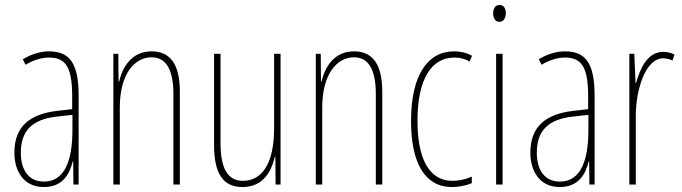

<svg xmlns="http://www.w3.org/2000/svg" viewBox="-20 -744 2748 774"><path d="M177 -537C143 -537 104 -525 72 -505L83 -483C120 -505 153 -512 177 -512C244 -512 271 -475 271 -355V-304L210 -297C100 -284 38 -234 38 -129C38 -57 73 10 157 10C233 10 261 -43 273 -93H275L276 0H297V-358C297 -489 261 -537 177 -537ZM209 -274 272 -281V-220C272 -97 241 -12 157 -12C99 -12 64 -54 64 -129C64 -217 110 -263 209 -274Z M591 -537C511 -537 474 -474 460 -415H458L457 -527H437V0H463V-311C463 -445 522 -513 591 -513C645 -513 679 -471 679 -365V0H705V-375C705 -488 664 -537 591 -537Z M1111 -527H1085V-228C1085 -82 1035 -15 959 -15C901 -15 869 -60 869 -167V-527H843V-159C843 -45 879 10 957 10C1042 10 1074 -54 1088 -112H1090L1091 0H1111Z M1407 -537C1327 -537 1290 -474 1276 -415H1274L1273 -527H1253V0H1279V-311C1279 -445 1338 -513 1407 -513C1461 -513 1495 -471 1495 -365V0H1521V-375C1521 -488 1480 -537 1407 -537Z M1802 10C1829 10 1860 4 1882 -6V-32C1857 -21 1830 -15 1805 -15C1704 -15 1663 -114 1663 -257C1663 -427 1720 -512 1812 -512C1834 -512 1855 -507 1873 -496L1883 -519C1862 -531 1838 -537 1811 -537C1703 -537 1637 -440 1637 -256C1637 -93 1689 10 1802 10Z M1994 -724C1974 -724 1968 -706 1968 -690C1968 -672 1976 -656 1993 -656C2009 -656 2019 -670 2019 -691C2019 -707 2013 -724 1994 -724ZM2006 -527H1980V0H2006Z M2257 -537C2223 -537 2184 -525 2152 -505L2163 -483C2200 -505 2233 -512 2257 -512C2324 -512 2351 -475 2351 -355V-304L2290 -297C2180 -284 2118 -234 2118 -129C2118 -57 2153 10 2237 10C2313 10 2341 -43 2353 -93H2355L2356 0H2377V-358C2377 -489 2341 -537 2257 -537ZM2289 -274 2352 -281V-220C2352 -97 2321 -12 2237 -12C2179 -12 2144 -54 2144 -129C2144 -217 2190 -263 2289 -274Z M2654 -535C2587 -535 2559 -462 2544 -409H2542L2537 -527H2517V0H2543V-277C2543 -380 2581 -509 2654 -509C2668 -509 2683 -504 2691 -500L2699 -524C2685 -532 2667 -535 2654 -535Z"/></svg>

Font: Noto Sans Devanagari UI ExtraCondensed Thin
Style: Regular
Weight: 100
Width: 2
Designer: Jelle Bosma - Monotype Design Team
Foundry: Monotype Imaging Inc.
Version: Version 2.004